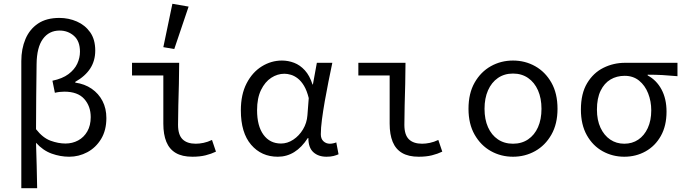

<svg xmlns="http://www.w3.org/2000/svg" viewBox="-20 -819 3640 1018"><path d="M93 179V-495Q93 -560 115 -612Q137 -664 181.5 -694Q226 -724 295 -724Q344 -724 387.5 -705Q431 -686 458 -648Q485 -610 485 -551Q485 -497 458.5 -456Q432 -415 379 -385V-381Q429 -374 466 -348.5Q503 -323 523.5 -283.5Q544 -244 544 -193Q544 -128 516 -82Q488 -36 443 -12Q398 12 347 12Q300 12 254 -4.5Q208 -21 171 -62Q173 0 174.5 59Q176 118 177 179ZM327 -58Q364 -58 394.5 -74.5Q425 -91 443 -122.5Q461 -154 461 -198Q461 -256 426.5 -294.5Q392 -333 321 -333Q295 -333 271 -327L258 -391Q311 -402 343 -426Q375 -450 389.5 -481Q404 -512 404 -545Q404 -601 372 -629Q340 -657 296 -657Q240 -657 207.5 -612.5Q175 -568 174 -479Q173 -392 172 -306Q171 -220 171 -134Q207 -88 248 -73Q289 -58 327 -58Z M1000 12Q946 12 912 -8Q878 -28 862 -67Q846 -106 846 -163V-419H680V-486H930Q930 -432 928.5 -374Q927 -316 925.5 -260.5Q924 -205 924 -157Q924 -104 948 -80.5Q972 -57 1018 -57Q1037 -57 1059 -61.5Q1081 -66 1104 -77L1125 -15Q1100 -3 1070 4.5Q1040 12 1000 12ZM904 -559 846 -569 894 -799 980 -784Z M1453 12Q1366 12 1311.5 -51.5Q1257 -115 1257 -234Q1257 -318 1287.5 -377Q1318 -436 1368 -467Q1418 -498 1475 -498Q1508 -498 1539.5 -486Q1571 -474 1596.5 -446Q1622 -418 1637 -371H1639L1660 -486H1742Q1732 -438 1721.5 -386Q1711 -334 1702 -282.5Q1693 -231 1687 -185.5Q1681 -140 1681 -107Q1681 -83 1695 -70Q1709 -57 1729 -57Q1737 -57 1746.5 -59Q1756 -61 1763 -64L1775 -1Q1764 4 1748.5 8Q1733 12 1711 12Q1668 12 1641.5 -12Q1615 -36 1615 -87H1612Q1548 12 1453 12ZM1470 -58Q1504 -58 1535 -78.5Q1566 -99 1586.5 -133Q1607 -167 1610 -208L1617 -299Q1607 -339 1592 -364Q1577 -389 1559 -403Q1541 -417 1522.5 -422.5Q1504 -428 1488 -428Q1451 -428 1418 -406.5Q1385 -385 1364 -342Q1343 -299 1343 -235Q1343 -151 1377 -104.5Q1411 -58 1470 -58Z M2200 12Q2146 12 2112 -8Q2078 -28 2062 -67Q2046 -106 2046 -163V-419H1880V-486H2130Q2130 -432 2128.5 -374Q2127 -316 2125.5 -260.5Q2124 -205 2124 -157Q2124 -104 2148 -80.5Q2172 -57 2218 -57Q2237 -57 2259 -61.5Q2281 -66 2304 -77L2325 -15Q2300 -3 2270 4.5Q2240 12 2200 12Z M2700 12Q2636 12 2582.5 -18Q2529 -48 2496.5 -105Q2464 -162 2464 -242Q2464 -324 2496.5 -381Q2529 -438 2582.5 -468Q2636 -498 2700 -498Q2764 -498 2817.5 -468Q2871 -438 2903.5 -381Q2936 -324 2936 -242Q2936 -162 2903.5 -105Q2871 -48 2817.5 -18Q2764 12 2700 12ZM2700 -57Q2746 -57 2780 -80Q2814 -103 2832.5 -144.5Q2851 -186 2851 -242Q2851 -298 2832.5 -340Q2814 -382 2780 -405.5Q2746 -429 2700 -429Q2654 -429 2620 -405.5Q2586 -382 2567.5 -340Q2549 -298 2549 -242Q2549 -186 2567.5 -144.5Q2586 -103 2620 -80Q2654 -57 2700 -57Z M3290 12Q3228 12 3175.5 -17Q3123 -46 3091.5 -102Q3060 -158 3060 -238Q3060 -323 3093 -378Q3126 -433 3179.5 -459.5Q3233 -486 3294 -486H3572V-415Q3529 -419 3492.5 -421Q3456 -423 3414 -423V-419Q3461 -394 3487.5 -344.5Q3514 -295 3514 -227Q3514 -152 3484 -98.5Q3454 -45 3403 -16.5Q3352 12 3290 12ZM3290 -57Q3332 -57 3364 -78.5Q3396 -100 3414.5 -140Q3433 -180 3433 -234Q3433 -282 3416.5 -324Q3400 -366 3368.5 -391.5Q3337 -417 3292 -417Q3250 -417 3217 -397.5Q3184 -378 3164.5 -338Q3145 -298 3145 -238Q3145 -182 3164 -141.5Q3183 -101 3215.5 -79Q3248 -57 3290 -57Z"/></svg>

Font: Source Code Variable
Style: Regular
Weight: 400
Monospace: yes
Designer: Paul D. Hunt, Teo Tuominen
Foundry: Adobe Systems Incorporated
Version: Version 1.010;hotconv 1.0.106;makeotfexe 2.5.65593